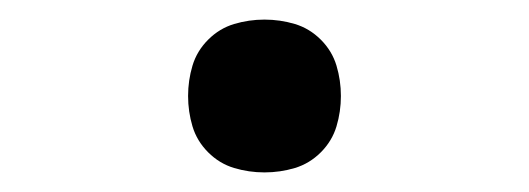

<svg xmlns="http://www.w3.org/2000/svg" viewBox="-20 -168 540 196"><path d="M250 8Q234 8 219 3.5Q204 -1 192.5 -12.5Q181 -24 176.5 -39Q172 -54 172 -70Q172 -86 176.5 -101Q181 -116 192.5 -127.5Q204 -139 219 -143.5Q234 -148 250 -148Q266 -148 281 -143.5Q296 -139 307.5 -127.5Q319 -116 323.5 -101Q328 -86 328 -70Q328 -54 323.5 -39Q319 -24 307.5 -12.5Q296 -1 281 3.5Q266 8 250 8Z"/></svg>

Font: HulyMono
Style: Regular
Weight: 400
Monospace: yes
Designer: Belleve Invis
Foundry: Belleve Invis
Version: Version 33.2.5; ttfautohint (v1.8.4)